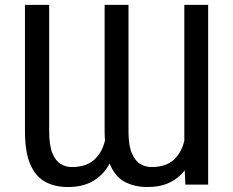

<svg xmlns="http://www.w3.org/2000/svg" viewBox="-20 -747 943 777"><path d="M576.7 9.9Q523.8 9.9 484.2 -11.5Q444.6 -33 423.7 -85.2Q400.2 -41.2 358.5 -15.6Q316.8 9.9 254.3 9.9Q201.7 9.9 162.8 -11.4Q123.9 -32.7 102.5 -82Q81 -131.4 81 -215.9V-727.3H179V-215.9Q179 -157.7 192.3 -126.2Q205.6 -94.8 226.4 -82.9Q247.2 -71 269.9 -71Q329.2 -71 361.3 -100.7Q393.5 -130.3 404.8 -177.9Q403.4 -196 403.4 -215.9V-727.3H500V-215.9Q500 -157.7 513.7 -126.2Q527.3 -94.8 548.5 -82.9Q569.6 -71 592.3 -71Q651.6 -71 683.2 -100.5Q714.8 -130 725.9 -177.6V-727.3H822.4V0H730.1L727.6 -57.5Q703.5 -25.9 666.2 -8Q628.9 9.9 576.7 9.9Z"/></svg>

Font: Linik Sans
Style: Regular
Weight: 400
Designer: Rasmus Andersson (font), Marc Monis (original base), Kil Hyung-jin (Pretendard portions), Cristiano Sobral (main changes
Foundry: rsms
Version: Version 3.018;May 31, 2022;FontCreator 14.0.0.2814 64-bit; t